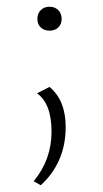

<svg xmlns="http://www.w3.org/2000/svg" viewBox="-20 -374 307 570"><path d="M153 -292.5Q143 -283 127 -283Q111 -283 101 -292.5Q91 -302 91 -318Q91 -334 101 -344Q111 -354 127 -354Q143 -354 153 -344Q163 -334 163 -318Q163 -302 153 -292.5ZM101 176 80 164Q133 100 133 17Q133 -66 90 -97L127 -116Q175 -76 175 3Q175 108 101 176Z"/></svg>

Font: EauTestSC Light
Style: Regular
Weight: 300
Designer: Christian Thalmann (Catharsis Fonts)
Version: Version 0.001;PS 000.001;hotconv 1.0.88;makeotf.lib2.5.64775